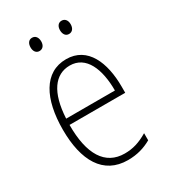

<svg xmlns="http://www.w3.org/2000/svg" viewBox="-177 -792 788 890"><g transform="rotate(-30 217.5 -347.0)"><path d="M111 -668C111 -648 121 -633 139 -633C157 -633 168 -647 168 -668C168 -690 157 -704 139 -704C121 -704 111 -689 111 -668ZM269 -669C269 -648 279 -633 297 -633C315 -633 326 -647 326 -669C326 -690 315 -704 297 -704C279 -704 269 -689 269 -669ZM226 -539C108 -539 50 -427 50 -263C50 -98 110 10 242 10C291 10 331 -2 368 -23V-61C324 -35 288 -24 244 -24C140 -24 87 -110 88 -267H386V-300C386 -428 341 -539 226 -539ZM226 -505C313 -505 350 -415 350 -300H89C96 -437 147 -505 226 -505Z"/></g></svg>

Font: Noto Sans Sinhala UI Condensed ExtraLight
Style: Regular
Weight: 200
Width: 3
Designer: Jelle Bosma - Monotype Design Team
Foundry: Monotype Imaging Inc.
Version: Version 2.006